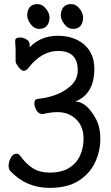

<svg xmlns="http://www.w3.org/2000/svg" viewBox="-20 -894 540 938"><path d="M222.2 23.9Q106.9 23.9 28.8 -60.1Q22 -69.8 22 -84Q22 -102.1 32.5 -122.6Q43 -143.1 60.1 -143.1Q69.8 -143.1 78.1 -133.8Q106 -94.2 139.9 -72.5Q173.8 -50.8 222.2 -50.8Q280.8 -50.8 317.4 -73.5Q354 -96.2 371.1 -134Q388.2 -171.9 388.2 -216.8Q388.2 -275.9 352.1 -311Q315.9 -346.2 261.2 -346.2Q229 -346.2 189 -336.9Q168 -336.9 158 -355.5Q147.9 -374 147.9 -388.2Q147.9 -411.1 167 -411.1Q277.8 -423.8 335 -483.9Q359.9 -513.2 359.9 -550.8Q359.9 -645 264.2 -645Q184.1 -645 121.1 -564.9Q109.9 -547.9 94.2 -547.9Q88.9 -547.9 79.3 -556.4Q69.8 -564.9 64 -576.2Q57.1 -585 56.2 -595.2V-660.2Q54.2 -678.2 54.2 -694.8Q54.2 -710.9 78.1 -710.9Q94.2 -710.9 109.6 -701.4Q125 -691.9 125 -676.8V-663.1Q179.2 -719.2 262.2 -719.2Q341.8 -719.2 391.4 -676Q440.9 -632.8 440.9 -558.1Q440.9 -434.1 347.2 -397.9Q402.8 -397.9 449.2 -312Q470.2 -271 470.2 -217.8Q470.2 -154.8 444.1 -99.9Q418 -44.9 363.5 -10.5Q309.1 23.9 222.2 23.9ZM171.9 -752.9Q147 -752.9 129.9 -775.9Q112.8 -798.8 112.8 -819.8Q115.2 -874 163.1 -874Q186 -874 204.1 -852.1Q222.2 -830.1 222.2 -806.2Q217.8 -752.9 171.9 -752.9ZM336.9 -752.9Q312 -752.9 294.4 -775.9Q276.9 -798.8 276.9 -819.8Q279.8 -874 328.1 -874Q351.1 -874 368.7 -852.1Q386.2 -830.1 386.2 -806.2Q382.8 -752.9 336.9 -752.9Z"/></svg>

Font: LXGW WenKai Mono GB Screen
Style: Regular
Weight: 400
Monospace: yes
Designer: LXGW / Fontworks Inc.
Foundry: LXGW / Fontworks Inc.
Version: Version 1.510;January 18,2025